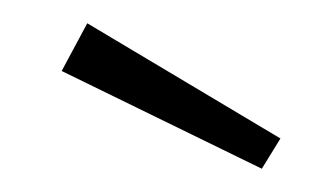

<svg xmlns="http://www.w3.org/2000/svg" viewBox="-20 -793 287 165"><path d="M55 -773 221 -674 205 -648 33 -732Z"/></svg>

Font: Fira Sans Condensed ExtraLight
Style: Regular
Weight: 275
Width: 3
Designer: Carrois Corporate & Edenspiekermann AG
Foundry: Carrois Corporate GbR & Edenspiekermann AG
Version: Version 4.203